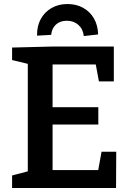

<svg xmlns="http://www.w3.org/2000/svg" viewBox="-20 -933 653 953"><path d="M484 -180H557L556 0H40V-62L135 -87L118 -62V-637L135 -612L40 -635V-697L239 -702H545V-529H471L452 -631L476 -613H221L241 -633V-381L221 -401H468V-315H221L241 -337V-69L221 -89H488L464 -69ZM315 -913Q359 -913 393 -894Q427 -875 446.5 -841Q466 -807 467 -762L396 -754Q392 -789 369 -809.5Q346 -830 312 -830Q278 -830 257.5 -811Q237 -792 234 -760L164 -756Q163 -803 182 -838Q201 -873 235.5 -893Q270 -913 315 -913Z"/></svg>

Font: Bitter Thin SemiBold
Style: Regular
Weight: 600
Version: Version 2.002